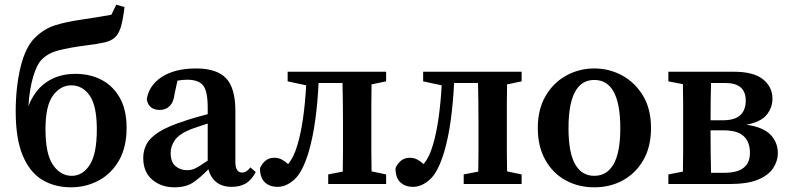

<svg xmlns="http://www.w3.org/2000/svg" viewBox="-20 -785 3365 819"><path d="M283 14Q213 14 160 -18Q107 -50 77 -121.5Q47 -193 47 -309Q47 -413 67.5 -498Q88 -583 128 -623Q167 -662 214.5 -677Q262 -692 332 -702Q393 -711 455 -722L476 -765L511 -755Q506 -710 497.5 -677Q489 -644 472 -627Q456 -611 425.5 -604Q395 -597 345 -591Q276 -582 231 -570.5Q186 -559 159 -532Q137 -510 121.5 -458Q106 -406 101 -332Q128 -401 179.5 -435.5Q231 -470 301 -470Q365 -470 414 -444Q463 -418 491.5 -367Q520 -316 520 -240Q520 -156 487 -99.5Q454 -43 400 -14.5Q346 14 283 14ZM286 -35Q333 -35 363 -82Q393 -129 393 -233Q393 -334 362.5 -377.5Q332 -421 284 -421Q238 -421 206 -377.5Q174 -334 174 -234Q174 -128 206 -81.5Q238 -35 286 -35Z M968 12Q928 12 903 -8Q878 -28 869 -63Q832 -25 802 -5.5Q772 14 724 14Q668 14 629.5 -18.5Q591 -51 591 -112Q591 -144 606 -171.5Q621 -199 659.5 -223Q698 -247 770 -270Q790 -277 815 -284Q840 -291 866 -298V-326Q866 -396 846.5 -420.5Q827 -445 778 -445Q769 -445 758.5 -444Q748 -443 737 -441L725 -386Q721 -350 704 -333Q687 -316 662 -316Q614 -316 606 -361Q615 -421 670.5 -457Q726 -493 817 -493Q904 -493 944 -451.5Q984 -410 984 -312V-94Q984 -49 1013 -49Q1032 -49 1048 -71L1071 -51Q1053 -17 1028.5 -2.5Q1004 12 968 12ZM708 -133Q708 -94 728.5 -76.5Q749 -59 779 -59Q796 -59 813 -67Q830 -75 866 -100V-258Q845 -251 826.5 -245Q808 -239 795 -234Q745 -214 726.5 -188Q708 -162 708 -133Z M1164 12Q1130 12 1109.5 -7.5Q1089 -27 1089 -68Q1098 -88 1113 -100Q1128 -112 1150 -112Q1168 -112 1182 -104.5Q1196 -97 1209 -85Q1222 -101 1231.5 -120.5Q1241 -140 1249 -168Q1263 -214 1272.5 -280Q1282 -346 1286 -421L1207 -438V-479H1627V-438L1565 -425Q1564 -388 1564 -345Q1564 -302 1564 -269V-210Q1564 -177 1564 -134Q1564 -91 1565 -54L1627 -41V0H1380V-41L1442 -53Q1443 -90 1443 -133.5Q1443 -177 1443 -210V-269Q1443 -304 1442.5 -349Q1442 -394 1441 -431H1339Q1335 -349 1325 -274.5Q1315 -200 1297 -138Q1271 -51 1236 -19.5Q1201 12 1164 12Z M1742 12Q1708 12 1687.5 -7.5Q1667 -27 1667 -68Q1676 -88 1691 -100Q1706 -112 1728 -112Q1746 -112 1760 -104.5Q1774 -97 1787 -85Q1800 -101 1809.5 -120.5Q1819 -140 1827 -168Q1841 -214 1850.5 -280Q1860 -346 1864 -421L1785 -438V-479H2205V-438L2143 -425Q2142 -388 2142 -345Q2142 -302 2142 -269V-210Q2142 -177 2142 -134Q2142 -91 2143 -54L2205 -41V0H1958V-41L2020 -53Q2021 -90 2021 -133.5Q2021 -177 2021 -210V-269Q2021 -304 2020.5 -349Q2020 -394 2019 -431H1917Q1913 -349 1903 -274.5Q1893 -200 1875 -138Q1849 -51 1814 -19.5Q1779 12 1742 12Z M2515 14Q2447 14 2392.5 -16Q2338 -46 2306 -103Q2274 -160 2274 -239Q2274 -319 2307.5 -376Q2341 -433 2396 -463Q2451 -493 2515 -493Q2579 -493 2634 -463Q2689 -433 2723 -376.5Q2757 -320 2757 -239Q2757 -159 2724.5 -102.5Q2692 -46 2637.5 -16Q2583 14 2515 14ZM2515 -35Q2569 -35 2597.5 -85Q2626 -135 2626 -238Q2626 -444 2515 -444Q2405 -444 2405 -238Q2405 -135 2433 -85Q2461 -35 2515 -35Z M2831 -438V-479H3110Q3195 -479 3235 -446.5Q3275 -414 3275 -364Q3275 -326 3250.5 -295.5Q3226 -265 3164 -253Q3235 -243 3266.5 -210.5Q3298 -178 3298 -131Q3298 -99 3278.5 -68.5Q3259 -38 3214 -19Q3169 0 3090 0H2831V-41L2893 -53Q2894 -90 2894 -133.5Q2894 -177 2894 -210V-269Q2894 -302 2894 -345.5Q2894 -389 2893 -426ZM3011 -210Q3011 -176 3011.5 -131Q3012 -86 3013 -48H3071Q3179 -48 3179 -133Q3179 -180 3152 -204.5Q3125 -229 3067 -229H3011ZM3074 -431H3013Q3012 -397 3011.5 -354.5Q3011 -312 3011 -272H3064Q3114 -272 3137.5 -293.5Q3161 -315 3161 -356Q3161 -431 3074 -431Z"/></svg>

Font: Source Serif Pro SemiBold
Style: Regular
Weight: 600
Designer: Frank Grießhammer
Foundry: Adobe Systems Incorporated
Version: Version 3.001;hotconv 1.0.111;makeotfexe 2.5.65597